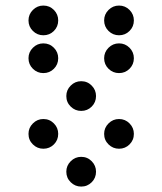

<svg xmlns="http://www.w3.org/2000/svg" viewBox="-20 -689 587 694"><path d="M190.4 -615.2Q190.4 -592.8 174.8 -577.1Q159.2 -561.5 136.7 -561.5Q114.7 -561.5 98.9 -577.1Q83 -592.8 83 -615.2Q83 -637.2 98.9 -653.1Q114.7 -668.9 136.7 -668.9Q159.2 -668.9 174.8 -653.1Q190.4 -637.2 190.4 -615.2ZM463.9 -615.2Q463.9 -592.8 448.2 -577.1Q432.6 -561.5 410.2 -561.5Q388.2 -561.5 372.3 -577.1Q356.4 -592.8 356.4 -615.2Q356.4 -637.2 372.3 -653.1Q388.2 -668.9 410.2 -668.9Q432.6 -668.9 448.2 -653.1Q463.9 -637.2 463.9 -615.2ZM190.4 -478.5Q190.4 -456.1 174.8 -440.4Q159.2 -424.8 136.7 -424.8Q114.7 -424.8 98.9 -440.4Q83 -456.1 83 -478.5Q83 -500.5 98.9 -516.4Q114.7 -532.2 136.7 -532.2Q159.2 -532.2 174.8 -516.4Q190.4 -500.5 190.4 -478.5ZM463.9 -478.5Q463.9 -456.1 448.2 -440.4Q432.6 -424.8 410.2 -424.8Q388.2 -424.8 372.3 -440.4Q356.4 -456.1 356.4 -478.5Q356.4 -500.5 372.3 -516.4Q388.2 -532.2 410.2 -532.2Q432.6 -532.2 448.2 -516.4Q463.9 -500.5 463.9 -478.5ZM327.1 -341.8Q327.1 -319.3 311.5 -303.7Q295.9 -288.1 273.4 -288.1Q251.5 -288.1 235.6 -303.7Q219.7 -319.3 219.7 -341.8Q219.7 -363.8 235.6 -379.6Q251.5 -395.5 273.4 -395.5Q295.9 -395.5 311.5 -379.6Q327.1 -363.8 327.1 -341.8ZM190.4 -205.1Q190.4 -182.6 174.8 -167Q159.2 -151.4 136.7 -151.4Q114.7 -151.4 98.9 -167Q83 -182.6 83 -205.1Q83 -227.1 98.9 -242.9Q114.7 -258.8 136.7 -258.8Q159.2 -258.8 174.8 -242.9Q190.4 -227.1 190.4 -205.1ZM463.9 -205.1Q463.9 -182.6 448.2 -167Q432.6 -151.4 410.2 -151.4Q388.2 -151.4 372.3 -167Q356.4 -182.6 356.4 -205.1Q356.4 -227.1 372.3 -242.9Q388.2 -258.8 410.2 -258.8Q432.6 -258.8 448.2 -242.9Q463.9 -227.1 463.9 -205.1ZM327.1 -68.4Q327.1 -45.9 311.5 -30.3Q295.9 -14.6 273.4 -14.6Q251.5 -14.6 235.6 -30.3Q219.7 -45.9 219.7 -68.4Q219.7 -90.3 235.6 -106.2Q251.5 -122.1 273.4 -122.1Q295.9 -122.1 311.5 -106.2Q327.1 -90.3 327.1 -68.4Z"/></svg>

Font: DatDot
Style: Regular
Weight: 400
Designer: GGBot
Version: 1.00